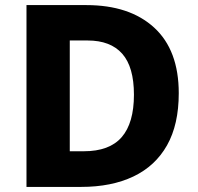

<svg xmlns="http://www.w3.org/2000/svg" viewBox="-20 -734 777 754"><path d="M682 -368Q682 -245 636 -163.5Q590 -82 504 -41Q418 0 299 0H84V-714H319Q489 -714 585.5 -625.5Q682 -537 682 -368ZM506 -362Q506 -471 460 -523Q414 -575 324 -575H254V-140H309Q410 -140 458 -195.5Q506 -251 506 -362Z"/></svg>

Font: Noto Sans Gurmukhi UI ExtraBold
Style: Regular
Weight: 800
Designer: Jelle Bosma - Monotype Design Team
Foundry: Monotype Imaging Inc.
Version: Version 2.004; ttfautohint (v1.8.4.7-5d5b)